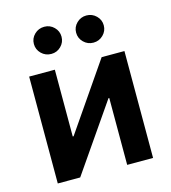

<svg xmlns="http://www.w3.org/2000/svg" viewBox="-112 -846 833 937"><g transform="rotate(-15 304.5 -378.0)"><path d="M545.4 0H414.6V-337.9H410.6L177.2 0H64V-540H193.8V-202.6H198.2L430.2 -540H545.4ZM410.6 -618.7Q381.8 -618.7 361.3 -638.9Q340.8 -659.2 340.8 -687.5Q340.8 -715.8 361.3 -735.8Q381.8 -755.9 410.6 -755.9Q439.5 -755.9 460 -735.8Q480.5 -715.8 480.5 -687.5Q480.5 -659.2 460 -638.9Q439.5 -618.7 410.6 -618.7ZM197.8 -618.7Q168.5 -618.7 147.9 -638.9Q127.4 -659.2 127.4 -687.5Q127.4 -715.8 147.9 -735.8Q168.5 -755.9 197.8 -755.9Q226.6 -755.9 246.8 -735.8Q267.1 -715.8 267.1 -687.5Q267.1 -659.2 246.8 -638.9Q226.6 -618.7 197.8 -618.7Z"/></g></svg>

Font: V-Inter
Style: SemiBold-600
Weight: 600
Designer: Rasmus Andersson
Foundry: rsms
Version: Version 4.000;git-4146feb